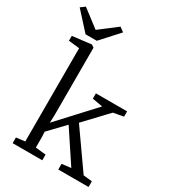

<svg xmlns="http://www.w3.org/2000/svg" viewBox="-260 -1135 1123 1257"><g transform="rotate(30 301.0 -507.0)"><path d="M41.5 0V-43L107.5 -51V-756L25.5 -765V-802L167.5 -819H168.5L187.5 -806V-301L185.5 -238L428.5 -501L350.5 -515V-555H586.5V-515L509.5 -501L350.5 -333L549.5 -50L615.5 -43V0H386.5V-43L455.5 -51L298.5 -288L185.5 -170L187.5 -128V-51L265.5 -43V0ZM98.5 -856 -23 -989.5 10 -1014 141 -914 272 -1014 305 -989.5 183.5 -856Z"/></g></svg>

Font: Merriweather Light
Style: Regular
Weight: 300
Designer: Eben Sorkin
Foundry: Eben Sorkin
Version: Version 2.100